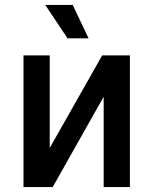

<svg xmlns="http://www.w3.org/2000/svg" viewBox="-20 -756 621 776"><path d="M75 0V-532H181V-158L393 -532H505V0H399V-365L193 0ZM253 -601 163 -736H274L338 -601Z"/></svg>

Font: Geist Med
Style: Regular
Weight: 400
Designer: Basement.studio, Andrés Briganti, Mateo Zaragoza
Foundry: Basement.studio, Vercel, Andrés Briganti, Guido Ferreyra, Mateo Zaragoza
Version: Version 1.401